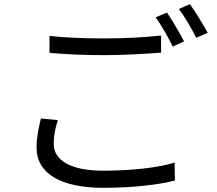

<svg xmlns="http://www.w3.org/2000/svg" viewBox="-20 -863 1040 919"><path d="M217 -691V-610C296 -603 381 -599 482 -599C574 -599 683 -606 751 -611V-693C679 -685 577 -679 481 -679C381 -679 289 -683 217 -691ZM257 -288 176 -296C166 -256 155 -209 155 -157C155 -31 273 36 476 36C619 36 746 20 817 1L816 -85C741 -61 612 -46 474 -46C314 -46 237 -98 237 -175C237 -212 244 -249 257 -288ZM779 -803 725 -780C753 -742 787 -681 807 -640L861 -665C840 -705 804 -767 779 -803ZM889 -843 836 -820C865 -782 898 -725 919 -682L974 -706C954 -743 916 -806 889 -843Z"/></svg>

Font: Noto Sans CJK HK
Style: Regular
Weight: 400
Designer: Ryoko NISHIZUKA 西塚涼子 (kana, bopomofo & ideographs); Paul D. Hunt (Latin, Greek & Cyrillic); Sandoll Communications 산돌커뮤니
Foundry: Adobe
Version: Version 2.004;hotconv 1.0.118;makeotfexe 2.5.65603